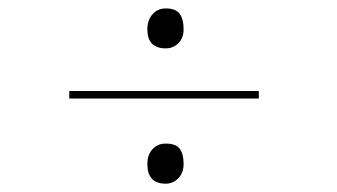

<svg xmlns="http://www.w3.org/2000/svg" viewBox="-20 -488 808 460"><path d="M333 -95.2Q333 -116.7 345.2 -130.4Q357.4 -144 377 -144Q401.4 -144 410.6 -131.6Q419.9 -119.1 419.9 -95.2Q419.9 -74.2 407.2 -61Q394.5 -47.9 377 -47.9Q333 -47.9 333 -95.2ZM333 -418Q333 -439.5 345.2 -453.6Q357.4 -467.8 377 -467.8Q401.4 -467.8 410.6 -454.8Q419.9 -441.9 419.9 -418Q419.9 -397 407.5 -384.5Q395 -372.1 377 -372.1Q333 -372.1 333 -418ZM146 -270H600.1V-252H146Z"/></svg>

Font: Antic Didone
Style: Regular
Weight: 400
Designer: Santiago Orozco
Foundry: Santiago Orozco
Version: Version 2.000